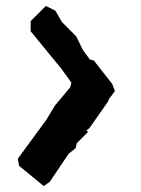

<svg xmlns="http://www.w3.org/2000/svg" viewBox="-20 -525 472 645"><path d="M366 -219 357 -243 295 -322 282 -325 259 -356 236 -403 188 -451 166 -489 134 -505 83 -454V-420L187 -293L220 -247L216 -232L165 -171L136 -123L40 8L44 32L127 100L147 86L211 -9L234 -27L238 -44L276 -82L270 -87L280 -94L343 -184L346 -192Z"/></svg>

Font: Dokdo
Style: Regular
Weight: 400
Version: Version 2.00